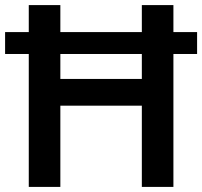

<svg xmlns="http://www.w3.org/2000/svg" viewBox="-20 -734 794 754"><path d="M93 0V-522H0V-608H93V-714H217V-608H537V-714H661V-608H754V-522H661V0H537V-319H217V0ZM217 -424H537V-522H217Z"/></svg>

Font: Noto Sans Sundanese SemiBold
Style: Regular
Weight: 600
Version: Version 2.003